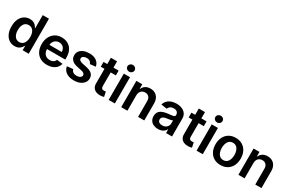

<svg xmlns="http://www.w3.org/2000/svg" viewBox="145 -2101 5165 3452"><g transform="rotate(30 2727.5 -375.5)"><path d="M268.5 9.6Q204.2 9.6 153.4 -23.4Q102.6 -56.5 73.2 -119.3Q43.7 -182.2 43.7 -272Q43.7 -362.9 73.7 -425.6Q103.7 -488.3 154.8 -520.4Q206 -552.6 268.8 -552.6Q316.8 -552.6 347.7 -536.4Q378.6 -520.2 396.7 -497.7Q414.8 -475.1 424.7 -455.3H430V-727.3H558.9V0H432.5V-85.9H424.7Q414.8 -66.1 396 -43.9Q377.1 -21.7 346.2 -6Q315.3 9.6 268.5 9.6ZM304.3 -95.9Q345.2 -95.9 373.9 -118.1Q402.7 -140.3 417.6 -180Q432.5 -219.8 432.5 -272.7Q432.5 -325.6 417.8 -364.7Q403.1 -403.8 374.5 -425.4Q345.9 -447.1 304.3 -447.1Q261.4 -447.1 232.6 -424.7Q203.8 -402.3 189.3 -362.9Q174.7 -323.5 174.7 -272.7Q174.7 -221.6 189.5 -181.6Q204.2 -141.7 233.1 -118.8Q262.1 -95.9 304.3 -95.9Z M937.9 10.7Q855.8 10.7 796.3 -23.6Q736.9 -57.9 704.9 -120.9Q672.9 -183.9 672.9 -269.5Q672.9 -353.7 705.1 -417.4Q737.2 -481.2 795.1 -516.9Q853 -552.6 931.1 -552.6Q981.5 -552.6 1026.5 -536.4Q1071.4 -520.2 1106 -486.5Q1140.6 -452.8 1160.5 -400.7Q1180.4 -348.7 1180.4 -277V-237.6H733.3V-324.2H1057.2Q1056.8 -361.2 1041.2 -390.1Q1025.6 -419 997.7 -435.7Q969.8 -452.4 932.9 -452.4Q893.5 -452.4 863.6 -433.4Q833.8 -414.4 817.3 -383.7Q800.8 -353 800.4 -316.4V-240.8Q800.4 -193.2 817.8 -159.3Q835.2 -125.4 866.5 -107.4Q897.7 -89.5 939.6 -89.5Q967.7 -89.5 990.4 -97.5Q1013.1 -105.5 1029.8 -121.1Q1046.5 -136.7 1055 -159.8L1175.1 -146.3Q1163.7 -98.7 1131.9 -63.4Q1100.1 -28.1 1050.8 -8.7Q1001.4 10.7 937.9 10.7Z M1720.2 -401.3 1603 -388.5Q1598 -406.2 1585.8 -421.9Q1573.5 -437.5 1552.9 -447.1Q1532.3 -456.7 1502.5 -456.7Q1462.4 -456.7 1435.2 -439.3Q1408 -421.9 1408.4 -394.2Q1408 -370.4 1426 -355.5Q1443.9 -340.6 1485.4 -331L1578.5 -311.1Q1655.9 -294.4 1693.7 -258.2Q1731.5 -221.9 1731.9 -163.4Q1731.5 -111.9 1701.9 -72.6Q1672.2 -33.4 1619.7 -11.4Q1567.1 10.7 1498.9 10.7Q1398.8 10.7 1337.7 -31.4Q1276.6 -73.5 1264.9 -148.8L1390.3 -160.9Q1398.8 -123.9 1426.5 -105.1Q1454.2 -86.3 1498.6 -86.3Q1544.4 -86.3 1572.3 -105.1Q1600.1 -123.9 1600.1 -151.6Q1600.1 -175.1 1582.2 -190.3Q1564.3 -205.6 1526.6 -213.8L1433.6 -233.3Q1355.1 -249.6 1317.5 -288.5Q1279.8 -327.4 1280.2 -387.1Q1279.8 -437.5 1307.7 -474.6Q1335.6 -511.7 1385.5 -532.1Q1435.4 -552.6 1500.7 -552.6Q1596.6 -552.6 1651.8 -511.7Q1707 -470.9 1720.2 -401.3Z M2110.4 -545.5V-446H1796.9V-545.5ZM1874.3 -676.1H2002.8V-164.1Q2002.8 -138.1 2010.8 -124.5Q2018.8 -110.8 2032 -105.8Q2045.1 -100.9 2061.1 -100.9Q2073.2 -100.9 2083.3 -102.6Q2093.4 -104.4 2098.7 -105.8L2120.4 -5.3Q2110.1 -1.8 2091.1 2.5Q2072.1 6.7 2044.7 7.5Q1996.4 8.9 1957.7 -7.3Q1919 -23.4 1896.5 -57.5Q1873.9 -91.6 1874.3 -142.8Z M2218 0V-545.5H2346.6V0ZM2282.7 -622.9Q2252.1 -622.9 2230.1 -643.3Q2208.1 -663.7 2208.1 -692.5Q2208.1 -721.6 2230.1 -742Q2252.1 -762.4 2282.7 -762.4Q2313.6 -762.4 2335.4 -742Q2357.2 -721.6 2357.2 -692.5Q2357.2 -663.7 2335.4 -643.3Q2313.6 -622.9 2282.7 -622.9Z M2607.2 -319.6V0H2478.7V-545.5H2601.6V-452.8H2608Q2626.8 -498.6 2668.1 -525.6Q2709.5 -552.6 2770.6 -552.6Q2827.1 -552.6 2869.1 -528.4Q2911.2 -504.3 2934.5 -458.5Q2957.7 -412.6 2957.4 -347.3V0H2828.8V-327.4Q2828.8 -382.1 2800.6 -413Q2772.4 -443.9 2722.7 -443.9Q2688.9 -443.9 2662.8 -429.2Q2636.7 -414.4 2622 -386.7Q2607.2 -359 2607.2 -319.6Z M3245.4 11Q3193.5 11 3152.2 -7.6Q3110.8 -26.3 3086.8 -62.9Q3062.9 -99.4 3062.9 -153.1Q3062.9 -199.2 3079.9 -229.4Q3096.9 -259.6 3126.4 -277.7Q3155.9 -295.8 3193 -305.2Q3230.1 -314.6 3269.9 -318.9Q3317.8 -323.9 3347.7 -327.9Q3377.5 -332 3391.2 -340.7Q3404.8 -349.4 3404.8 -367.9V-370Q3404.8 -410.2 3381 -432.2Q3357.2 -454.2 3312.5 -454.2Q3265.3 -454.2 3237.7 -433.6Q3210.2 -413 3200.6 -384.9L3080.6 -402Q3094.8 -451.7 3127.5 -485.3Q3160.2 -518.8 3207.4 -535.7Q3254.6 -552.6 3311.8 -552.6Q3351.2 -552.6 3390.3 -543.3Q3429.3 -534.1 3461.6 -513Q3494 -491.8 3513.7 -455.6Q3533.4 -419.4 3533.4 -365.1V0H3409.8V-74.9H3405.5Q3393.8 -52.2 3372.7 -32.5Q3351.6 -12.8 3319.8 -0.9Q3288 11 3245.4 11ZM3278.8 -83.5Q3317.5 -83.5 3345.9 -98.9Q3374.3 -114.3 3389.7 -139.9Q3405.2 -165.5 3405.2 -195.7V-259.9Q3399.1 -255 3384.8 -250.7Q3370.4 -246.4 3352.6 -243.3Q3334.9 -240.1 3317.5 -237.6Q3300.1 -235.1 3287.3 -233.3Q3258.5 -229.4 3235.8 -220.5Q3213.1 -211.6 3199.9 -195.8Q3186.8 -180 3186.8 -155.2Q3186.8 -119.7 3212.7 -101.6Q3238.6 -83.5 3278.8 -83.5Z M3935.4 -545.5V-446H3621.8V-545.5ZM3699.2 -676.1H3827.8V-164.1Q3827.8 -138.1 3835.8 -124.5Q3843.8 -110.8 3856.9 -105.8Q3870 -100.9 3886 -100.9Q3898.1 -100.9 3908.2 -102.6Q3918.3 -104.4 3923.7 -105.8L3945.3 -5.3Q3935 -1.8 3916 2.5Q3897 6.7 3869.7 7.5Q3821.4 8.9 3782.7 -7.3Q3744 -23.4 3721.4 -57.5Q3698.9 -91.6 3699.2 -142.8Z M4043 0V-545.5H4171.5V0ZM4107.6 -622.9Q4077.1 -622.9 4055 -643.3Q4033 -663.7 4033 -692.5Q4033 -721.6 4055 -742Q4077.1 -762.4 4107.6 -762.4Q4138.5 -762.4 4160.3 -742Q4182.2 -721.6 4182.2 -692.5Q4182.2 -663.7 4160.3 -643.3Q4138.5 -622.9 4107.6 -622.9Z M4541.5 10.7Q4461.6 10.7 4403.1 -24.5Q4344.5 -59.7 4312.3 -122.9Q4280.2 -186.1 4280.2 -270.6Q4280.2 -355.1 4312.3 -418.7Q4344.5 -482.2 4403.1 -517.4Q4461.6 -552.6 4541.5 -552.6Q4621.4 -552.6 4680 -517.4Q4738.6 -482.2 4770.8 -418.7Q4802.9 -355.1 4802.9 -270.6Q4802.9 -186.1 4770.8 -122.9Q4738.6 -59.7 4680 -24.5Q4621.4 10.7 4541.5 10.7ZM4542.3 -92.3Q4585.6 -92.3 4614.7 -116.3Q4643.8 -140.3 4658.2 -180.8Q4672.6 -221.2 4672.6 -271Q4672.6 -321 4658.2 -361.7Q4643.8 -402.3 4614.7 -426.5Q4585.6 -450.6 4542.3 -450.6Q4497.9 -450.6 4468.6 -426.5Q4439.3 -402.3 4424.9 -361.7Q4410.5 -321 4410.5 -271Q4410.5 -221.2 4424.9 -180.8Q4439.3 -140.3 4468.6 -116.3Q4497.9 -92.3 4542.3 -92.3Z M5040.1 -319.6V0H4911.6V-545.5H5034.4V-452.8H5040.8Q5059.7 -498.6 5101 -525.6Q5142.4 -552.6 5203.5 -552.6Q5259.9 -552.6 5302 -528.4Q5344.1 -504.3 5367.4 -458.5Q5390.6 -412.6 5390.3 -347.3V0H5261.7V-327.4Q5261.7 -382.1 5233.5 -413Q5205.3 -443.9 5155.5 -443.9Q5121.8 -443.9 5095.7 -429.2Q5069.6 -414.4 5054.9 -386.7Q5040.1 -359 5040.1 -319.6Z"/></g></svg>

Font: InterMG SemiBold
Style: Regular
Weight: 600
Designer: Rasmus Andersson
Foundry: rsms
Version: Version 3.019;December 26, 2023;FontCreator 15.0.0.2955 64-b